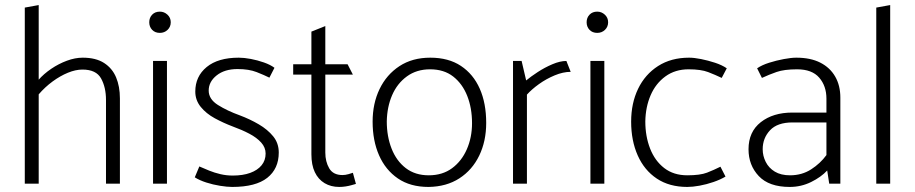

<svg xmlns="http://www.w3.org/2000/svg" viewBox="-20 -726 3616 759"><path d="M133 -353Q158 -382 188 -404Q218 -426 248.5 -438.5Q279 -451 306 -451Q360 -451 379.5 -416Q399 -381 399 -331V0H454V-337Q454 -384 439 -420Q424 -456 391.5 -477Q359 -498 307 -498Q277 -498 244.5 -486Q212 -474 182.5 -454Q153 -434 132 -410ZM133 0V-706L78 -696V0Z M640 0V-485H585V0ZM612 -596Q630 -596 642.5 -608Q655 -620 655 -638Q655 -656 642 -668Q629 -680 612 -680Q593 -680 581.5 -668Q570 -656 570 -638Q570 -620 581.5 -608Q593 -596 612 -596Z M750 -25Q769 -13 795.5 -4.5Q822 4 850 8.5Q878 13 898 13Q991 13 1036.5 -23Q1082 -59 1082 -123Q1082 -160 1060 -187Q1038 -214 1003 -234.5Q968 -255 928 -270Q878 -288 841.5 -311Q805 -334 805 -368Q805 -403 836.5 -428Q868 -453 919 -453Q964 -453 994.5 -441Q1025 -429 1045 -419L1065 -458Q1049 -470 1023.5 -479Q998 -488 971.5 -493Q945 -498 924 -498Q842 -498 797 -461Q752 -424 752 -364Q752 -330 773.5 -303.5Q795 -277 829 -258.5Q863 -240 900 -226Q936 -213 965.5 -197.5Q995 -182 1012.5 -162.5Q1030 -143 1030 -119Q1030 -92 1014 -72.5Q998 -53 969 -42.5Q940 -32 900 -32Q875 -32 851.5 -37.5Q828 -43 807 -51.5Q786 -60 768 -68Z M1354 -472H1266V-623L1211 -601V-472H1139V-431H1211V-116Q1211 -74 1224.5 -45.5Q1238 -17 1263 -2Q1288 13 1321 13Q1334 13 1346.5 11Q1359 9 1369.5 6Q1380 3 1387 1L1375 -43Q1370 -41 1357.5 -37.5Q1345 -34 1334 -34Q1297 -34 1281.5 -60.5Q1266 -87 1266 -123V-431H1375Z M1674 13Q1602 13 1553 -20.5Q1504 -54 1478.5 -112Q1453 -170 1453 -245Q1453 -317 1480.5 -374Q1508 -431 1559 -464.5Q1610 -498 1681 -498Q1753 -498 1802 -465.5Q1851 -433 1876.5 -375.5Q1902 -318 1902 -240Q1902 -168 1874.5 -111Q1847 -54 1796 -21Q1745 12 1674 13ZM1675 -33Q1729 -33 1767 -61Q1805 -89 1825.5 -136Q1846 -183 1846 -239Q1846 -299 1827 -347Q1808 -395 1771.5 -423.5Q1735 -452 1680 -452Q1627 -452 1588.5 -424Q1550 -396 1530 -349.5Q1510 -303 1509 -246Q1509 -187 1528 -138.5Q1547 -90 1584 -61.5Q1621 -33 1675 -33Z M2063 0V-352Q2082 -373 2110.5 -393.5Q2139 -414 2172.5 -428Q2206 -442 2236 -442L2219 -485Q2194 -485 2163.5 -472Q2133 -459 2105.5 -441Q2078 -423 2060 -408L2042 -485H2008V0Z M2369 0V-485H2314V0ZM2341 -596Q2359 -596 2371.5 -608Q2384 -620 2384 -638Q2384 -656 2371 -668Q2358 -680 2341 -680Q2322 -680 2310.5 -668Q2299 -656 2299 -638Q2299 -620 2310.5 -608Q2322 -596 2341 -596Z M2828 -67Q2802 -54 2775 -43.5Q2748 -33 2697 -33Q2643 -33 2606 -61.5Q2569 -90 2550 -138.5Q2531 -187 2531 -246Q2532 -303 2552 -349.5Q2572 -396 2610.5 -424Q2649 -452 2702 -452Q2751 -452 2779.5 -441Q2808 -430 2833 -418L2853 -456Q2834 -469 2806.5 -478Q2779 -487 2751.5 -492.5Q2724 -498 2704 -498Q2633 -498 2581.5 -465Q2530 -432 2502.5 -375Q2475 -318 2475 -245Q2475 -170 2501 -111.5Q2527 -53 2576.5 -20Q2626 13 2697 13Q2718 13 2745.5 8Q2773 3 2800.5 -6.5Q2828 -16 2848 -28Z M2995 -136Q2995 -180 3024 -211Q3053 -242 3113 -242H3247V-113Q3223 -80 3186.5 -56.5Q3150 -33 3103 -33Q3067 -33 3043 -47.5Q3019 -62 3007 -86Q2995 -110 2995 -136ZM2992 -418Q3020 -431 3050 -441.5Q3080 -452 3131 -452Q3190 -452 3218.5 -419Q3247 -386 3247 -336V-281H3112Q3036 -281 2987.5 -243Q2939 -205 2939 -136Q2939 -73 2979.5 -30Q3020 13 3102 13Q3147 13 3186.5 -6.5Q3226 -26 3250 -52L3258 0H3302V-340Q3302 -388 3281.5 -423.5Q3261 -459 3222.5 -478.5Q3184 -498 3128 -498Q3108 -498 3078.5 -492.5Q3049 -487 3020.5 -478Q2992 -469 2973 -456Z M3499 0V-706L3444 -696V0Z"/></svg>

Font: Catamaran ExtraLight
Style: Regular
Weight: 250
Designer: Pria Ravichandran
Version: Version 2.000